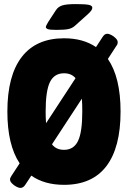

<svg xmlns="http://www.w3.org/2000/svg" viewBox="-20 -895 624 938"><path d="M80 23Q71 23 59 16.5Q47 10 38 0.5Q29 -9 29 -18Q29 -26 36 -36L76 -97Q16 -187 16 -350Q16 -526 86.5 -617Q157 -708 293 -708Q386 -708 449 -665L481 -714Q486 -722 491.5 -726Q497 -730 504 -730Q513 -730 525 -723.5Q537 -717 546 -707.5Q555 -698 555 -689Q555 -685 554 -680.5Q553 -676 548 -670L507 -607Q569 -517 569 -350Q569 -174 499.5 -83Q430 8 293 8Q197 8 133 -37L104 7Q94 23 80 23ZM203 -350Q203 -319 205 -293L349 -513Q329 -537 293 -537Q245 -537 224 -494Q203 -451 203 -350ZM293 -163Q340 -163 361 -206Q382 -249 382 -350Q382 -386 380 -413L234 -190Q254 -163 293 -163ZM256 -749Q222 -749 213 -753Q204 -757 204 -763Q204 -769 217 -790L253 -845Q264 -862 284 -868.5Q304 -875 350 -875Q395 -875 413 -871.5Q431 -868 431 -857Q431 -851 425.5 -843Q420 -835 404 -821L346 -769Q333 -757 314 -753Q295 -749 256 -749Z"/></svg>

Font: Asap Condensed Black
Style: Regular
Weight: 900
Width: 3
Designer: Pablo Cosgaya
Foundry: Omnibus-Type
Version: Version 3.001; ttfautohint (v1.8.4.7-5d5b)